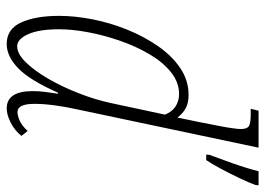

<svg xmlns="http://www.w3.org/2000/svg" viewBox="-132 -668 810 587"><g transform="rotate(90 273.5 -375.0)"><path d="M454 -610Q465 -639 480 -681.5Q495 -724 504 -760H547L546 -750Q539 -731 525 -701.5Q511 -672 496 -644Q481 -616 470 -600H453ZM115 10Q69 10 49 -34.5Q29 -79 29 -150Q29 -198 39.5 -252Q50 -306 71 -358Q92 -410 121.5 -452.5Q151 -495 188.5 -520.5Q226 -546 271 -546Q295 -546 311 -537.5Q327 -529 340 -512Q343 -527 346.5 -544Q350 -561 353 -575L367 -647Q370 -662 372.5 -680Q375 -698 375 -705Q375 -725 366 -730.5Q357 -736 331 -736H313L319 -760H432L315 -206Q307 -170 302.5 -136Q298 -102 298 -75Q298 -23 323 -23Q334 -23 349 -29.5Q364 -36 381 -54L396 -35Q379 -14 355 -2Q331 10 312 10Q259 10 259 -70Q259 -87 261.5 -107Q264 -127 267 -147H264Q226 -61 189.5 -25.5Q153 10 115 10ZM122 -22Q145 -22 171 -48.5Q197 -75 221.5 -117.5Q246 -160 265.5 -210Q285 -260 295 -306L331 -474Q322 -496 305.5 -506.5Q289 -517 268 -517Q232 -517 201 -492Q170 -467 146 -426Q122 -385 105 -336Q88 -287 79 -238.5Q70 -190 70 -150Q70 -89 85 -55.5Q100 -22 122 -22Z"/></g></svg>

Font: Noto Serif ExtraCondensed ExtraLight
Style: Italic
Weight: 200
Width: 2
Italic angle: -12°
Designer: Monotype Design Team
Foundry: Monotype Imaging Inc.
Version: Version 2.014; ttfautohint (v1.8.4.7-5d5b)